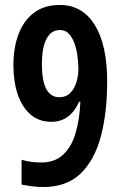

<svg xmlns="http://www.w3.org/2000/svg" viewBox="-20 -744 494 774"><path d="M412 -415Q412 -290 386.5 -194Q361 -98 304.5 -44Q248 10 154 10Q133 10 109.5 7Q86 4 67 0V-100Q102 -89 147 -89Q201 -89 235 -121Q269 -153 285 -208.5Q301 -264 304 -334H299Q282 -295 254 -274Q226 -253 187 -253Q137 -253 103 -282.5Q69 -312 51.5 -363.5Q34 -415 34 -481Q34 -552 55 -607Q76 -662 117.5 -693Q159 -724 221 -724Q312 -724 362 -643.5Q412 -563 412 -415ZM221 -623Q187 -623 168 -588.5Q149 -554 149 -484Q149 -352 220 -352Q246 -352 263 -369Q280 -386 288 -412.5Q296 -439 296 -465Q296 -485 293 -512Q290 -539 282 -564Q274 -589 259.5 -606Q245 -623 221 -623Z"/></svg>

Font: Noto Sans Lao ExtraCondensed SemiBold
Style: Regular
Weight: 600
Width: 2
Designer: Monotype Design Team
Foundry: Monotype Imaging Inc.
Version: Version 2.003; ttfautohint (v1.8.4.7-5d5b)